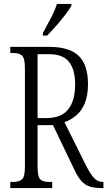

<svg xmlns="http://www.w3.org/2000/svg" viewBox="-20 -951 543 971"><path d="M32 0V-31H47Q78 -31 92 -44.5Q106 -58 106 -108V-605Q106 -656 92 -669.5Q78 -683 47 -683H32V-714H228Q332 -714 378.5 -668Q425 -622 425 -527Q425 -466 408 -427Q391 -388 364 -366Q337 -344 306 -333L415 -114Q436 -73 454.5 -52Q473 -31 499 -31H503V0H493Q458 0 434 -7.5Q410 -15 392 -35Q374 -55 357 -91L248 -318H170V-108Q170 -58 183 -44.5Q196 -31 227 -31H244V0ZM215 -354Q290 -354 325 -398Q360 -442 360 -525Q360 -598 329.5 -637.5Q299 -677 228 -677H170V-354ZM197 -784Q219 -825 238 -861Q257 -897 268 -931H341V-921Q331 -904 310.5 -877Q290 -850 265 -821.5Q240 -793 218 -771H197Z"/></svg>

Font: Noto Serif Sinhala ExtraCondensed Light
Style: Regular
Weight: 300
Width: 2
Designer: Jelle Bosma - Monotype Design Team
Foundry: Monotype Imaging Inc.
Version: Version 2.007; ttfautohint (v1.8.4.7-5d5b)